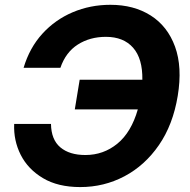

<svg xmlns="http://www.w3.org/2000/svg" viewBox="-20 -757 779 787"><path d="M309.1 9.8Q217.3 9.8 156 -26.9Q94.7 -63.5 64.9 -122.3Q35.2 -181.2 38.1 -249H189Q189.9 -184.6 227.3 -153.1Q264.6 -121.6 330.1 -121.6Q404.3 -121.6 461.2 -168.2Q518.1 -214.8 544.9 -308.6H286.6L306.6 -430.2H563.5Q564.9 -516.6 525.6 -561.3Q486.3 -606 414.1 -606Q348.6 -606 299.1 -574.5Q249.5 -543 227.5 -479H76.7Q101.1 -561 153.6 -618.7Q206.1 -676.3 278.1 -706.8Q350.1 -737.3 432.6 -737.3Q528.8 -737.3 597.9 -693.4Q667 -649.4 697.5 -565.7Q728 -481.9 708.5 -363.8Q689 -245.6 631.3 -162.1Q573.7 -78.6 490 -34.4Q406.2 9.8 309.1 9.8Z"/></svg>

Font: Inter
Style: Bold Italic
Weight: 700
Italic angle: -9.39999°
Designer: Rasmus Andersson
Foundry: rsms
Version: Version 4.001;git-9221beed3